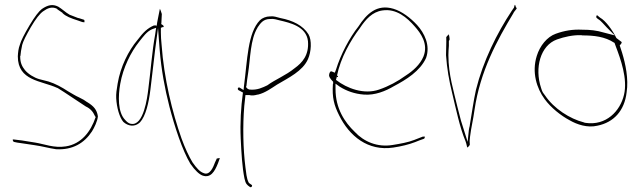

<svg xmlns="http://www.w3.org/2000/svg" viewBox="-20 -592 2705 808"><path d="M34 -5C33 -4 34 2 38 5L52 8C77 11 102 16 126 19C156 23 187 32 216 36C286 40 335 10 367 -39C377 -55 390 -82 392 -102C388 -131 373 -146 349 -161L348 -162H347C338 -169 328 -175 313 -182C297 -189 282 -199 266 -208C240 -225 213 -240 184 -249L145 -259C124 -265 99 -280 85 -297C74 -311 65 -326 65 -354V-356L66 -357C67 -369 69 -384 73 -401V-402C78 -420 90 -443 110 -478C130 -512 147 -534 161 -544C179 -557 198 -566 220 -555L221 -554V-553L243 -538V-537C257 -523 279 -515 307 -506L327 -499H328C331 -499 333 -498 335 -498C337 -506 334 -509 333 -509L311 -516H309C296 -521 285 -525 273 -530C254 -541 242 -554 225 -564C201 -576 181 -571 156 -554C144 -545 126 -522 104 -485C82 -448 68 -420 64 -405C57 -387 56 -371 55 -355C55 -251 154 -253 221 -222H222C258 -200 302 -169 341 -144C360 -135 371 -123 380 -103L383 -99L382 -98C362 -38 322 14 257 24C208 32 166 14 128 8C104 5 78 -1 55 -3L39 -5ZM55 -354C55 -354 54 -354 54 -354C54 -354 55 -354 55 -354ZM341 -145Z M469 -179C471 -139 483 -98 499 -79C519 -61 547 -56 569 -77C593 -103 606 -158 613 -215C620 -270 626 -328 633 -384L645 -474L652 -382C659 -298 673 -221 693 -143C715 -59 747 40 781 97C801 126 819 142 833 147C866 158 883 131 897 96L905 74C904 74 903 73 902 73C899 74 895 76 893 74L885 91C878 110 863 149 836 136C821 131 806 114 790 91C775 66 759 32 744 -9C705 -119 670 -262 660 -404C658 -423 657 -440 657 -455V-475L665 -478H669C669 -486 665 -486 658 -491L659 -493C660 -510 660 -520 661 -533C659 -542 655 -550 653 -555C653 -554 652 -552 652 -551C650 -538 641 -500 639 -481L637 -486C635 -484 634 -485 628 -485C600 -473 583 -456 558 -423C521 -379 487 -312 475 -240C471 -216 468 -197 469 -179ZM486 -239C498 -308 531 -373 566 -417C583 -438 597 -459 620 -469L637 -475L633 -447C620 -377 614 -292 604 -216C600 -184 585 -60 531 -71H530C521 -73 514 -79 507 -87C475 -119 477 -189 486 -239ZM885 92C885 92 885 91 885 91C885 91 885 92 885 92Z M983 -213 1003 -202 1002 -200C994 -141 990 -75 993 -9C996 53 999 111 1009 160C1014 182 1019 186 1032 195C1038 199 1044 189 1039 186L1029 179L1027 177C1017 159 1016 133 1013 113C1003 35 1001 -62 1008 -146L1013 -192H1029C1039 -189 1050 -190 1064 -194H1066C1096 -201 1124 -222 1146 -236C1195 -265 1254 -293 1276 -343C1290 -374 1293 -423 1278 -448C1255 -485 1212 -506 1160 -516C1144 -520 1132 -525 1117 -523H1116C1100 -523 1083 -516 1074 -507C1022 -454 1021 -338 1007 -232L1005 -213L989 -223C982 -227 978 -218 983 -213ZM1016 -224V-230H1017C1019 -247 1021 -266 1024 -283C1034 -347 1033 -426 1064 -476V-477L1065 -478C1076 -494 1088 -512 1116 -512C1133 -514 1145 -509 1158 -506C1200 -496 1269 -481 1276 -419C1281 -360 1252 -328 1220 -305C1182 -274 1139 -258 1105 -233C1086 -224 1063 -212 1031 -215C1028 -215 1019 -219 1017 -224ZM1039 186C1039 186 1038 186 1038 186C1038 186 1039 186 1039 186ZM1220 -302C1220 -302 1219 -302 1219 -302C1219 -302 1220 -302 1220 -302Z M1366 -281C1361 -271 1372 -258 1382 -248V-239H1381C1377 -181 1386 -149 1407 -107C1450 -19 1529 45 1635 29C1669 24 1701 16 1727 6C1739 1 1752 -4 1764 -8C1765 -8 1767 -10 1768 -16V-17C1769 -18 1766 -16 1767 -17H1759L1723 -3C1698 7 1664 13 1633 18C1568 29 1511 4 1473 -37C1430 -78 1392 -136 1392 -217V-240L1410 -227C1439 -209 1472 -197 1511 -194C1558 -190 1603 -209 1637 -229C1690 -257 1748 -293 1773 -348C1792 -401 1766 -453 1735 -487C1707 -517 1672 -544 1636 -555C1566 -576 1523 -534 1488 -480C1452 -435 1414 -364 1394 -299L1389 -286L1377 -291C1372 -293 1370 -292 1366 -283ZM1394 -256 1398 -271V-268H1402V-273H1398C1413 -348 1456 -423 1494 -473C1519 -511 1547 -542 1589 -548C1648 -557 1693 -518 1726 -480C1749 -454 1784 -408 1762 -354C1748 -320 1717 -293 1689 -275C1653 -249 1616 -229 1575 -215C1512 -193 1440 -220 1395 -255ZM1773 -347Z M1857 -360C1861 -302 1870 -253 1882 -204C1899 -133 1915 -55 1939 2C1945 19 1945 27 1946 28C1948 31 1957 18 1957 18V14C1956 6 1956 -3 1958 -16C1963 -57 1971 -86 1977 -130C2001 -293 2071 -421 2142 -539V-540L2153 -554C2155 -557 2155 -558 2151 -562C2150 -568 2148 -571 2147 -572C2146 -571 2144 -567 2143 -560L2134 -547C2071 -452 2013 -335 1983 -214C1973 -170 1965 -111 1957 -65V-63C1955 -57 1954 -50 1953 -44L1948 5L1920 -84C1915 -102 1910 -122 1905 -142C1890 -207 1867 -277 1867 -360C1867 -373 1868 -385 1869 -399V-420C1873 -425 1873 -425 1870 -443H1869V-448C1866 -445 1862 -441 1858 -436C1859 -413 1857 -385 1857 -360ZM1869 -399Z M2239 -357C2217 -287 2239 -220 2272 -175C2298 -139 2341 -105 2377 -86C2408 -68 2452 -53 2494 -63C2563 -77 2608 -126 2617 -203C2626 -260 2612 -324 2598 -370L2588 -401C2593 -406 2599 -413 2595 -416L2574 -432C2558 -464 2530 -504 2505 -518L2494 -527C2492 -529 2492 -528 2490 -525C2487 -517 2492 -516 2498 -511C2509 -505 2522 -488 2534 -476L2567 -443L2521 -455C2491 -464 2464 -467 2430 -467C2390 -469 2355 -463 2319 -450C2282 -437 2252 -399 2239 -357ZM2257 -222C2229 -306 2254 -401 2324 -426C2355 -437 2391 -445 2426 -444L2431 -443C2479 -443 2526 -438 2565 -412H2566L2571 -398C2592 -343 2622 -260 2606 -193C2590 -124 2530 -62 2444 -75C2442 -75 2439 -76 2437 -77C2378 -92 2311 -135 2274 -190C2263 -205 2263 -203 2257 -222ZM2498 -511Z"/></svg>

Font: Stray Cat
Style: HlCn
Weight: 100
Version: Version 1.0